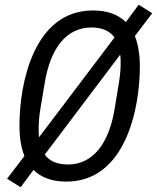

<svg xmlns="http://www.w3.org/2000/svg" viewBox="-20 -754 662 810"><path d="M67.1 35.9 121.1 -36.9C154.1 -5 198.9 12.1 259.9 12.1C509.9 12.1 570 -296.9 570 -473C570 -524.1 562.9 -567.1 549 -601.9L622.2 -698.2L565 -734L511 -660.9C478 -692.8 432.9 -709.9 372.2 -709.9C122.2 -709.9 62.1 -400.9 62.1 -225.1C62.1 -174 68.9 -131 83.1 -95.9L9.9 0ZM143.1 -209.9C143.1 -233 144.9 -262.1 149.9 -291.9L169 -405.9C192.8 -549 258.9 -638.1 366.1 -638.1C410.9 -638.1 443.9 -622.9 463.1 -595.9L144.9 -175.1C143.1 -186.1 143.1 -197.1 143.1 -209.9ZM169 -101.9 486.9 -523.1C489 -512.1 489 -501.1 489 -487.9C489 -464.8 486.9 -436.1 481.9 -405.9L463.1 -291.9C438.9 -149.1 372.9 -60 266 -60C220.9 -60 187.9 -74.9 169 -101.9Z"/></svg>

Font: Margiela Mono Italic Italic
Style: Regular
Weight: 400
Designer: Mike Abbink, Paul van der Laan, Pieter van Rosmalen
Foundry: Bold Monday
Version: Version 2.003 2021